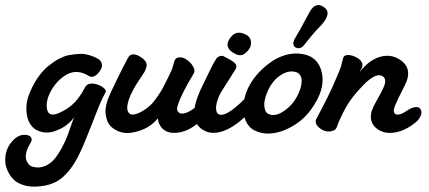

<svg xmlns="http://www.w3.org/2000/svg" viewBox="-152 -512 1665 746"><path d="M194.8 -215.8Q147.9 -245.6 106.9 -222.2Q79.6 -206.5 61.5 -182.4Q43.5 -158.2 36.1 -137.2Q27.8 -114.3 29.8 -94Q31.7 -73.7 43 -68.8Q58.1 -61.5 94.5 -81.3Q130.9 -101.1 153.8 -132.8Q165 -148.4 171.6 -160.6Q178.2 -172.9 182.1 -178.2Q191.4 -189 210.4 -187Q229.5 -185.1 246.3 -173.8Q263.2 -162.6 257.8 -152.8Q247.6 -133.8 240 -116.9Q232.4 -100.1 227.1 -86.2Q221.7 -72.3 208.5 -38.3Q195.3 -4.4 180.2 32.2Q161.1 79.6 143.6 110.6Q126 141.6 103.8 165Q81.5 188.5 54.4 199.7Q27.3 210.9 -8.8 212.9Q-37.1 214.4 -59.6 207.5Q-82 200.7 -95.2 189Q-108.4 177.2 -116.9 162.1Q-125.5 147 -128.7 134.3Q-131.8 121.6 -131.8 110.8Q-131.8 71.3 -109.6 43Q-87.4 14.6 -63 12.2Q-47.4 10.7 -37.8 15.9Q-28.3 21 -28.8 32.2Q-29.3 36.6 -39.3 53.5Q-49.3 70.3 -51.8 91.8Q-53.2 106 -45.4 119.4Q-37.6 132.8 -23.9 136.2Q0.5 142.6 22.9 133.1Q45.4 123.5 60.5 104.7Q75.7 85.9 89.6 60.1Q103.5 34.2 111.6 11.5Q119.6 -11.2 127 -32.5Q134.3 -53.7 137.2 -59.1Q128.4 -43.5 107.7 -27.1Q86.9 -10.7 56.9 -1.2Q26.9 8.3 -3.9 -3.9Q-20.5 -10.3 -31.5 -25.6Q-42.5 -41 -46.4 -59.8Q-50.3 -78.6 -49.3 -98.1Q-48.3 -117.7 -43 -133.8Q-29.3 -173.8 -8.5 -205.1Q12.2 -236.3 34.4 -254.4Q56.6 -272.5 75.2 -282.5Q93.8 -292.5 110.8 -296.9Q139.6 -302.2 158.9 -302.7Q178.2 -303.2 196 -297.4Q213.9 -291.5 221.4 -287.6Q229 -283.7 233.9 -279.8Q242.7 -272.9 243.9 -262.2Q245.1 -251.5 240 -242.4Q234.9 -233.4 227.1 -225.1Q219.2 -216.8 210.2 -214.6Q201.2 -212.4 194.8 -215.8Z M608.9 -96.2Q623 -106 633.3 -104.5Q643.6 -103 649.4 -96.4Q655.3 -89.8 653.3 -78.1Q651.4 -66.4 641.1 -56.2L630.9 -44.9Q572.8 8.8 516.1 3.9Q493.2 2 478.5 -13.2Q463.9 -28.3 460.9 -51.8Q438.5 -23.9 406 -10Q373.5 3.9 343.8 4.9Q311 4.9 285.2 -15.1Q268.6 -27.8 262.5 -49.6Q256.3 -71.3 258.3 -89.1Q260.3 -106.9 266.1 -123Q274.4 -146 301.3 -200.9Q328.1 -255.9 344.7 -286.1Q351.1 -299.8 365.2 -300.8Q379.4 -301.8 400.9 -286.1Q412.1 -277.3 416 -268.6Q419.9 -259.8 416 -248.5Q412.1 -237.3 408.2 -230.5Q404.3 -223.6 394 -209Q360.4 -160.2 348.6 -125Q336.9 -89.8 347.2 -75.2Q354 -64 369.6 -67.4Q385.3 -70.8 401.6 -80.3Q418 -89.8 432.1 -103Q445.3 -115.2 459.2 -135.7Q473.1 -156.2 480.7 -170.2Q488.3 -184.1 500.2 -208.7Q512.2 -233.4 513.2 -235.8Q517.1 -244.6 520 -254.9Q522.9 -265.1 524.4 -270.8Q525.9 -276.4 528.8 -281Q531.7 -285.6 536.1 -287.1Q551.3 -293.5 569.6 -282.5Q587.9 -271.5 597.7 -254.6Q607.4 -237.8 601.1 -228Q601.6 -227.1 590.1 -208.3Q578.6 -189.5 562.7 -158.9Q546.9 -128.4 539.1 -104Q533.2 -86.9 539.1 -78.6Q544.9 -70.3 555.4 -70.6Q565.9 -70.8 577.1 -76.2Q590.3 -81.5 608.9 -96.2Z M809.6 -374Q822.3 -363.8 823.2 -349.6Q824.2 -335.4 817.9 -324.5Q811.5 -313.5 801.8 -306.2Q780.8 -285.2 744.6 -314Q717.8 -337.4 748.5 -372.1Q772 -397 809.6 -374ZM685.5 -278.8Q689.9 -289.1 700.2 -293.2Q710.4 -297.4 719.7 -292Q724.1 -289.6 731 -285.9Q737.8 -282.2 742.2 -279.8Q746.6 -277.3 752.2 -273.7Q757.8 -270 760.5 -266.8Q763.2 -263.7 765.1 -259.8Q767.1 -255.9 766.4 -251.5Q765.6 -247.1 762.7 -242.2L707.5 -154.8Q696.8 -136.2 691.2 -116.5Q685.5 -96.7 688.5 -82Q691.4 -67.4 704.6 -65.9Q737.3 -63 812.5 -142.1Q828.6 -160.2 843 -155.8Q857.4 -151.4 857.9 -135.5Q858.4 -119.6 847.7 -106Q745.6 8.3 672.9 3.9Q657.7 3.9 642.1 -4.4Q626.5 -12.7 618.7 -22.9Q577.6 -69.3 640.6 -190.9Q645.5 -200.7 654.5 -219.7Q663.6 -238.8 670.9 -253.2Q678.2 -267.6 685.5 -278.8Z M1105.5 -484.9Q1129.9 -469.7 1115.2 -440.9Q1111.8 -434.1 1106.9 -427.5Q1102.1 -420.9 1097.9 -416.3Q1093.8 -411.6 1086.2 -403.8Q1078.6 -396 1074.2 -391.1Q1060.5 -376.5 1031.2 -338.9Q1014.2 -317.4 995.6 -328.1Q982.9 -337.4 990.2 -354Q990.2 -356 993.7 -362.3Q997.1 -368.7 1003.4 -378.9Q1009.8 -389.2 1012.2 -394Q1022.9 -412.6 1035.4 -436.5Q1047.9 -460.4 1051.3 -465.8Q1063.5 -487.8 1077.6 -491.2Q1090.3 -495.6 1105.5 -484.9ZM815.4 -176.8Q847.2 -236.8 912.6 -278.8Q976.6 -315.9 1037.6 -298.8Q1083.5 -285.2 1096.9 -235.8Q1110.4 -186.5 1083.5 -130.9Q1052.7 -69.3 1005.4 -35.2Q960 -2.9 913.8 4.9Q867.7 12.7 830.6 -8.8Q798.8 -29.8 794.4 -78.6Q790 -127.4 815.4 -176.8ZM889.6 -69.8Q916 -56.2 952.6 -81.5Q989.3 -106.9 1008.3 -149.9Q1013.7 -161.6 1016.8 -174.1Q1020 -186.5 1020 -199Q1020 -211.4 1013.7 -220.7Q1007.3 -230 994.6 -232.9Q965.3 -239.7 932.9 -216.1Q900.4 -192.4 883.3 -146Q878.9 -134.3 876.2 -120.8Q873.5 -107.4 876.2 -91.6Q878.9 -75.7 889.6 -69.8Z M1423.3 -78.1Q1442.4 -91.8 1457 -95Q1471.7 -98.1 1478 -92.3Q1484.4 -86.4 1485.4 -76.9Q1486.3 -67.4 1478.8 -54.7Q1471.2 -42 1457.5 -32.2Q1404.8 8.3 1352.5 3.9Q1336.9 2.4 1322.5 -5.6Q1308.1 -13.7 1300.3 -23.9Q1290 -38.1 1289.1 -53.7Q1288.1 -69.3 1293.7 -84.7Q1299.3 -100.1 1311.5 -121.1Q1339.4 -170.4 1343.3 -186Q1347.7 -203.6 1338.4 -212.9Q1331.5 -219.2 1322.3 -219.5Q1313 -219.7 1304.2 -215.8Q1295.4 -211.9 1285.6 -204.6Q1275.9 -197.3 1269 -190.7Q1262.2 -184.1 1255.4 -176.8Q1224.6 -144.5 1207.5 -119.6Q1190.4 -94.7 1172.4 -56.2Q1167.5 -46.9 1163.3 -36.4Q1159.2 -25.9 1157.5 -20.5Q1155.8 -15.1 1152.3 -10.7Q1148.9 -6.3 1143.6 -4.9Q1117.7 5.4 1093.5 -11.7Q1069.3 -28.8 1076.2 -47.9Q1076.2 -48.3 1082.3 -59.8Q1088.4 -71.3 1098.4 -90.3Q1108.4 -109.4 1119.6 -131.8Q1130.9 -154.3 1143.3 -182.1Q1155.8 -210 1165.5 -233.9Q1172.4 -249.5 1176.3 -266.6Q1180.2 -283.7 1182.6 -290Q1186 -296.4 1195.8 -297.9Q1205.6 -299.3 1217 -295.7Q1228.5 -292 1238.8 -285.6Q1249 -279.3 1253.9 -269.5Q1258.8 -259.8 1254.4 -250Q1252.4 -244.6 1249 -239.3Q1245.6 -233.9 1244.6 -231Q1279.3 -276.4 1321 -290Q1362.8 -303.7 1398.4 -282.2Q1455.6 -248 1420.4 -179.2Q1391.1 -122.6 1383.1 -102.1Q1375 -81.5 1379.4 -74.2Q1389.2 -57.1 1423.3 -78.1Z"/></svg>

Font: Florida Vibes
Style: Regular
Weight: 400
Italic angle: -30°
Designer: Turbologo.com
Foundry: Turbologo.com
Version: Version 1.000;hotconv 1.0.109;makeotfexe 2.5.65596